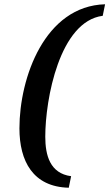

<svg xmlns="http://www.w3.org/2000/svg" viewBox="-20 -737 512 899"><path d="M472 -717C190 -709 71 -374 71 -136C71 17 134 138 302 142L313 88C214 75 192 -10 192 -97C192 -273 259 -637 461 -663Z"/></svg>

Font: Veleka
Style: Bold Italic
Weight: 700
Italic angle: -12°
Designer: Stefan Peev, Context Ltd, 2016; SIL International, 1997-2014.
Foundry: Stefan Peev, Context Ltd, 2016
Version: Version 5.000